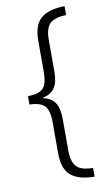

<svg xmlns="http://www.w3.org/2000/svg" viewBox="-96 -763 547 970"><g transform="rotate(-10 177.0 -278.5)"><path d="M308 159Q225 158 186 124Q147 90 147 10V-149Q147 -210 124.5 -233Q102 -256 47 -257V-300Q99 -300 123 -321Q147 -342 147 -406V-568Q147 -646 185.5 -680Q224 -714 308 -716V-670Q250 -669 225 -645.5Q200 -622 200 -562V-399Q200 -344 181 -316Q162 -288 120 -279V-277Q163 -268 181.5 -239Q200 -210 200 -156V5Q200 65 224.5 89.5Q249 114 308 114Z"/></g></svg>

Font: Noto Sans Ethiopic ExtraCondensed Light
Style: Regular
Weight: 300
Width: 2
Designer: Monotype Design Team
Foundry: Monotype Imaging Inc.
Version: Version 2.102; ttfautohint (v1.8.4.7-5d5b)